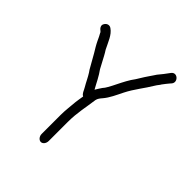

<svg xmlns="http://www.w3.org/2000/svg" viewBox="-195 -798 940 940"><g transform="rotate(45 274.5 -328.0)"><path d="M243 22C256 22 267 8 267 -9V-141C267 -206 280 -257 287 -312C289 -324 298 -335 306 -344C328 -370 342 -402 359 -436C383 -484 417 -524 443 -568C450 -580 458 -587 463 -597L464 -598C470 -606 480 -619 487 -627L494 -635C514 -660 475 -696 454 -667C441 -649 426 -629 412 -613C404 -602 398 -591 389 -579L377 -561C370 -550 362 -536 354 -524C335 -499 320 -469 305 -439L296 -421C287 -406 282 -392 269 -378C260 -366 256 -357 248 -345L236 -367C229 -382 218 -400 210 -414L196 -435L164 -495C159 -505 153 -514 148 -522C130 -557 118 -594 90 -613C77 -623 61 -617 54 -605C43 -590 56 -575 65 -569C70 -565 70 -564 71 -561C79 -547 81 -542 89 -525C99 -504 108 -490 120 -470L154 -410C159 -400 164 -393 169 -386C182 -366 193 -341 205 -321C216 -303 217 -290 232 -282C230 -267 226 -249 225 -236C223 -208 218 -174 218 -141V-9C218 8 230 22 243 22ZM285 -296ZM389 -579ZM269 -378V-377ZM210 -414ZM71 -561Z"/></g></svg>

Font: Blanket
Style: Light
Weight: 300
Foundry: Cannot Into Space Fonts
Version: Version 0.9